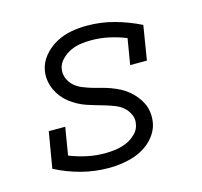

<svg xmlns="http://www.w3.org/2000/svg" viewBox="-85 -631 770 732"><g transform="rotate(-15 300.0 -265.0)"><path d="M259 8Q203 8 150 -6Q97 -20 49 -45L73 -187H138L120 -78Q153 -65 187.5 -57.5Q222 -50 259 -50Q280 -50 301.5 -53Q323 -56 343.5 -64.5Q364 -73 381 -89.5Q398 -106 401 -128Q405 -147 397 -164.5Q389 -182 375.5 -194Q362 -206 344.5 -213Q327 -220 309 -225.5Q291 -231 273 -236Q255 -241 237.5 -247Q220 -253 203.5 -262Q187 -271 173 -282Q159 -293 147.5 -307.5Q136 -322 128.5 -338.5Q121 -355 118 -374Q115 -393 118 -412Q123 -444 144.5 -470Q166 -496 195 -511.5Q224 -527 255 -532.5Q286 -538 317 -538Q373 -538 425.5 -523.5Q478 -509 526 -485L504 -350H438L455 -452Q423 -465 388.5 -472.5Q354 -480 318 -480Q297 -480 276.5 -477Q256 -474 236.5 -465Q217 -456 201 -439.5Q185 -423 182 -403Q179 -383 186.5 -365.5Q194 -348 207.5 -336Q221 -324 238 -317Q255 -310 273 -304.5Q291 -299 309.5 -294.5Q328 -290 345.5 -283.5Q363 -277 379.5 -268.5Q396 -260 410 -248.5Q424 -237 435.5 -223Q447 -209 455 -192.5Q463 -176 465.5 -157Q468 -138 465 -118Q462 -97 450.5 -77.5Q439 -58 422 -43Q405 -28 385 -18Q365 -8 343.5 -2.5Q322 3 301 5.5Q280 8 259 8Z"/></g></svg>

Font: Iosevka Curly Slab LtEx
Style: Italic
Weight: 300
Width: 7
Italic angle: -9°
Monospace: yes
Designer: Belleve Invis
Foundry: Belleve Invis
Version: Version 11.1.0; ttfautohint (v1.8.3)